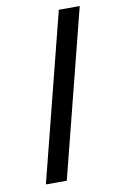

<svg xmlns="http://www.w3.org/2000/svg" viewBox="-79 -711 452 754"><g transform="rotate(-10 147.0 -333.5)"><path d="M125 0H41.7L210.8 -666.7H294.2Z"/></g></svg>

Font: Yulong
Style: Italic
Weight: 400
Italic angle: -14.25°
Designer: GGBotNet
Foundry: f0n7.com
Version: 1.00